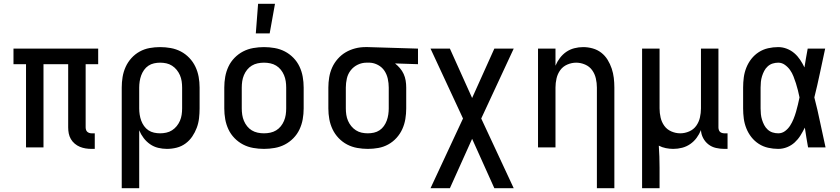

<svg xmlns="http://www.w3.org/2000/svg" viewBox="-20 -776 4424 1011"><path d="M462 8Q446 8 430.5 5.5Q415 3 400.5 -3Q386 -9 373.5 -19.5Q361 -30 353 -44Q345 -58 342 -73.5Q339 -89 339 -105V-438H209V0H117V-438H51V-520H497V-438H431V-105Q431 -99 433 -92.5Q435 -86 439.5 -82Q444 -78 450 -76Q456 -74 462 -74H479V8Z M621 215V-315Q621 -343 625.5 -370.5Q630 -398 641.5 -423.5Q653 -449 672 -470Q691 -491 715.5 -504.5Q740 -518 767.5 -523Q795 -528 823 -528Q851 -528 879 -523Q907 -518 932 -505Q957 -492 977 -471Q997 -450 1009 -424.5Q1021 -399 1026 -371.5Q1031 -344 1031 -315V-205Q1031 -179 1028 -153Q1025 -127 1016 -103Q1007 -79 992.5 -57.5Q978 -36 957 -20.5Q936 -5 910.5 1.5Q885 8 859 8Q836 8 813 2.5Q790 -3 770.5 -16.5Q751 -30 736.5 -49Q722 -68 713 -90V215ZM823 -74Q839 -74 855.5 -77.5Q872 -81 886 -90Q900 -99 910.5 -112Q921 -125 927.5 -140Q934 -155 936.5 -171.5Q939 -188 939 -205V-315Q939 -332 936.5 -348.5Q934 -365 927.5 -380Q921 -395 910.5 -408Q900 -421 886 -430Q872 -439 856 -442.5Q840 -446 823 -446Q807 -446 791 -442.5Q775 -439 761.5 -430Q748 -421 738.5 -407.5Q729 -394 723.5 -379Q718 -364 715.5 -347.5Q713 -331 713 -315V-205Q713 -189 715.5 -172.5Q718 -156 723.5 -141Q729 -126 738.5 -112.5Q748 -99 761.5 -90Q775 -81 791 -77.5Q807 -74 823 -74Z M1370 8Q1342 8 1313.5 3Q1285 -2 1260 -15Q1235 -28 1215 -48.5Q1195 -69 1183 -94.5Q1171 -120 1166 -148Q1161 -176 1161 -205V-315Q1161 -344 1166 -372Q1171 -400 1183 -425.5Q1195 -451 1215 -471.5Q1235 -492 1260 -505Q1285 -518 1313.5 -523Q1342 -528 1370 -528Q1398 -528 1426.5 -523Q1455 -518 1480 -505Q1505 -492 1525 -471.5Q1545 -451 1557 -425.5Q1569 -400 1574 -372Q1579 -344 1579 -315V-205Q1579 -176 1574 -148Q1569 -120 1557 -94.5Q1545 -69 1525 -48.5Q1505 -28 1480 -15Q1455 -2 1426.5 3Q1398 8 1370 8ZM1370 -74Q1387 -74 1403.5 -77.5Q1420 -81 1434 -89.5Q1448 -98 1458.5 -111Q1469 -124 1475.5 -139.5Q1482 -155 1484.5 -171.5Q1487 -188 1487 -205V-315Q1487 -332 1484.5 -348.5Q1482 -365 1475.5 -380.5Q1469 -396 1458.5 -409Q1448 -422 1434 -430.5Q1420 -439 1403.5 -442.5Q1387 -446 1370 -446Q1353 -446 1336.5 -442.5Q1320 -439 1306 -430.5Q1292 -422 1281.5 -409Q1271 -396 1264.5 -380.5Q1258 -365 1255.5 -348.5Q1253 -332 1253 -315V-205Q1253 -188 1255.5 -171.5Q1258 -155 1264.5 -139.5Q1271 -124 1281.5 -111Q1292 -98 1306 -89.5Q1320 -81 1336.5 -77.5Q1353 -74 1370 -74ZM1327 -600 1339 -756H1428L1400 -600Z M1917 8Q1889 8 1861 3Q1833 -2 1808 -15Q1783 -28 1763 -49Q1743 -70 1731 -95.5Q1719 -121 1714 -148.5Q1709 -176 1709 -205V-315Q1709 -342 1713.5 -369Q1718 -396 1729 -420.5Q1740 -445 1758.5 -466Q1777 -487 1800 -500.5Q1823 -514 1849.5 -521Q1876 -528 1903 -528H1918L2181 -520V-438L2060 -442Q2074 -431 2086 -417Q2098 -403 2105.5 -386.5Q2113 -370 2116 -352Q2119 -334 2119 -315V-205Q2119 -177 2114.5 -149.5Q2110 -122 2098.5 -96.5Q2087 -71 2068 -50Q2049 -29 2024.5 -15.5Q2000 -2 1972.5 3Q1945 8 1917 8ZM1917 -74Q1933 -74 1949 -77.5Q1965 -81 1978.5 -90Q1992 -99 2001.5 -112.5Q2011 -126 2016.5 -141Q2022 -156 2024.5 -172.5Q2027 -189 2027 -205V-315Q2027 -338 2022 -361Q2017 -384 2004.5 -403Q1992 -422 1971 -433.5Q1950 -445 1927 -446H1910Q1886 -446 1864 -435.5Q1842 -425 1827 -406Q1812 -387 1806.5 -363Q1801 -339 1801 -315V-205Q1801 -188 1803.5 -171.5Q1806 -155 1812.5 -140Q1819 -125 1829.5 -112Q1840 -99 1854 -90Q1868 -81 1884 -77.5Q1900 -74 1917 -74Z M2247 215 2418 -152 2247 -520H2349L2466 -260L2583 -520H2685L2514 -152L2685 215H2583L2466 -45L2349 215Z M3123 215V-315Q3123 -339 3117.5 -363Q3112 -387 3098 -406.5Q3084 -426 3061 -436Q3038 -446 3014 -446Q2990 -446 2967 -436Q2944 -426 2930 -406.5Q2916 -387 2910.5 -363Q2905 -339 2905 -315V0H2813V-520H2905V-430Q2914 -452 2928.5 -471Q2943 -490 2962 -503Q2981 -516 3004 -522Q3027 -528 3051 -528Q3076 -528 3101 -521Q3126 -514 3146 -498.5Q3166 -483 3179.5 -461Q3193 -439 3201 -415Q3209 -391 3212 -366Q3215 -341 3215 -315V215Z M3361 215V-520H3453V-205Q3453 -181 3458.5 -157Q3464 -133 3478 -113.5Q3492 -94 3515 -84Q3538 -74 3562 -74Q3586 -74 3609 -84Q3632 -94 3646 -113.5Q3660 -133 3665.5 -157Q3671 -181 3671 -205V-520H3763V-105Q3763 -99 3765 -92.5Q3767 -86 3771 -82Q3775 -78 3781.5 -76Q3788 -74 3794 -74H3811V8H3794Q3772 8 3750 3Q3728 -2 3710.5 -15.5Q3693 -29 3682.5 -49Q3672 -69 3671 -91Q3662 -69 3648 -50Q3634 -31 3614.5 -17.5Q3595 -4 3572 2Q3549 8 3525 8Q3506 8 3486 4Q3466 0 3449 -9Q3451 20 3452 49Q3453 78 3453 107V215Z M4078 8Q4051 8 4024.5 2Q3998 -4 3975.5 -18.5Q3953 -33 3936.5 -54Q3920 -75 3910 -100Q3900 -125 3896.5 -151.5Q3893 -178 3893 -205V-315Q3893 -342 3896.5 -368.5Q3900 -395 3910 -420Q3920 -445 3936.5 -466Q3953 -487 3975.5 -501.5Q3998 -516 4024.5 -522Q4051 -528 4078 -528Q4101 -528 4123 -519.5Q4145 -511 4162.5 -496Q4180 -481 4193 -461.5Q4206 -442 4216 -421Q4220 -445 4224 -470Q4228 -495 4233 -520H4325Q4311 -456 4297.5 -391.5Q4284 -327 4268 -263Q4285 -198 4298.5 -132Q4312 -66 4327 0H4235Q4230 -26 4226 -52Q4222 -78 4218 -104Q4207 -82 4194.5 -62Q4182 -42 4164.5 -26Q4147 -10 4124.5 -1Q4102 8 4078 8ZM4078 -74Q4098 -74 4114 -86Q4130 -98 4140.5 -114.5Q4151 -131 4158.5 -149.5Q4166 -168 4171.5 -187Q4177 -206 4181.5 -225Q4186 -244 4190 -263Q4186 -282 4181.5 -300.5Q4177 -319 4171 -337.5Q4165 -356 4158 -374Q4151 -392 4140 -407.5Q4129 -423 4113 -434.5Q4097 -446 4078 -446Q4063 -446 4048.5 -441.5Q4034 -437 4022.5 -426.5Q4011 -416 4004 -402.5Q3997 -389 3992.5 -374.5Q3988 -360 3986.5 -345Q3985 -330 3985 -315V-205Q3985 -190 3986.5 -175Q3988 -160 3992.5 -145.5Q3997 -131 4004 -117.5Q4011 -104 4022.5 -93.5Q4034 -83 4048.5 -78.5Q4063 -74 4078 -74Z"/></svg>

Font: Iosevka Semi-Condensed Medium
Style: Regular
Weight: 500
Monospace: yes
Designer: Belleve Invis
Foundry: Belleve Invis
Version: Version 27.3.5